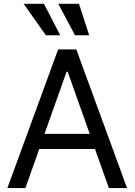

<svg xmlns="http://www.w3.org/2000/svg" viewBox="-20 -959 686 979"><path d="M17.6 0 276.4 -707H369.1L627.9 0H535.2L464.4 -199.2H180.2L109.4 0ZM437.5 -276.4 325.2 -592.8H319.3L207 -276.4ZM100.6 -939.5H204.1L287.1 -779.3H213.9ZM277.3 -939.5H382.8L434.6 -779.3H362.3Z"/></svg>

Font: Pretendard JP
Style: Regular
Weight: 400
Designer: Base glyphs from Inter by Rasmus Andersson; Hangeul glyphs from Noto Sans CJK(Source Han Sans) by Jang Soo-young and Kan
Foundry: Kil Hyung-jin
Version: Version 1.309